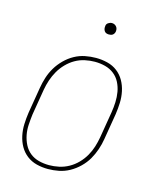

<svg xmlns="http://www.w3.org/2000/svg" viewBox="-107 -774 714 859"><g transform="rotate(15 250.0 -344.5)"><path d="M196 8Q169 8 143.5 1.5Q118 -5 98 -20.5Q78 -36 65.5 -58Q53 -80 47.5 -106Q42 -132 43 -159Q44 -186 48 -213L68 -333Q72 -358 80 -383Q88 -408 101.5 -430.5Q115 -453 134.5 -472.5Q154 -492 177.5 -505Q201 -518 226.5 -523Q252 -528 277 -528Q304 -528 330 -521.5Q356 -515 376 -499.5Q396 -484 408.5 -462Q421 -440 426.5 -414Q432 -388 431 -361Q430 -334 426 -307L406 -187Q402 -162 393.5 -137Q385 -112 372 -89.5Q359 -67 339 -47.5Q319 -28 295.5 -15Q272 -2 246.5 3Q221 8 196 8ZM197 -10Q219 -10 242.5 -15Q266 -20 287.5 -32Q309 -44 326.5 -62Q344 -80 356 -101Q368 -122 375 -144.5Q382 -167 386 -190L406 -310Q410 -334 411 -358.5Q412 -383 408 -406Q404 -429 393.5 -449.5Q383 -470 365 -484Q347 -498 324 -504Q301 -510 276 -510Q254 -510 230.5 -505Q207 -500 186 -488Q165 -476 147.5 -458Q130 -440 118 -419Q106 -398 98.5 -375.5Q91 -353 87 -330L67 -210Q64 -186 62.5 -161.5Q61 -137 65.5 -114Q70 -91 80.5 -70.5Q91 -50 108.5 -36Q126 -22 149 -16Q172 -10 197 -10ZM304 -644Q298 -644 292.5 -646Q287 -648 283.5 -653Q280 -658 279 -664Q278 -670 279 -676Q279 -681 281.5 -685Q284 -689 288 -691.5Q292 -694 296 -695.5Q300 -697 305 -697Q311 -697 316.5 -694.5Q322 -692 326 -687Q330 -682 331 -676Q332 -670 331 -664Q330 -659 327.5 -655Q325 -651 321.5 -648.5Q318 -646 313.5 -645Q309 -644 304 -644Z"/></g></svg>

Font: Iosevka Curly Slab Thin
Style: Italic
Weight: 100
Italic angle: -9°
Monospace: yes
Designer: Belleve Invis
Foundry: Belleve Invis
Version: Version 22.1.2; ttfautohint (v1.8.4)